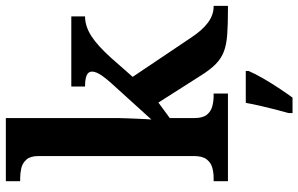

<svg xmlns="http://www.w3.org/2000/svg" viewBox="-202 -598 1021 657"><g transform="rotate(-90 308.5 -269.5)"><path d="M17 0V-49H28Q46 -49 63 -53.5Q80 -58 91.5 -72.5Q103 -87 103 -116V-648Q103 -676 91 -689.5Q79 -703 62 -707Q45 -711 28 -711H17V-760H233V-374Q233 -361 232 -342Q231 -323 230.5 -304.5Q230 -286 229 -274Q228 -262 228 -262L354 -401Q369 -418 377 -429.5Q385 -441 388.5 -449.5Q392 -458 392 -465Q392 -478 379 -483.5Q366 -489 341 -489V-536H581V-489Q564 -489 547 -483.5Q530 -478 513 -467Q496 -456 478 -439.5Q460 -423 440 -401L374 -326L507 -128Q533 -88 559.5 -68.5Q586 -49 614 -49H617V0H603Q553 0 518.5 -2.5Q484 -5 460.5 -14Q437 -23 418 -41.5Q399 -60 379 -92L286 -238L233 -199V-115Q233 -86 244.5 -72Q256 -58 273.5 -53.5Q291 -49 308 -49H317V0ZM250 208Q256 187 262.5 161.5Q269 136 275 110Q281 84 285 61H394V71Q385 92 369.5 119Q354 146 336.5 172.5Q319 199 303 221H250Z"/></g></svg>

Font: Noto Serif Armenian SemiBold
Style: Regular
Weight: 600
Version: Version 2.007